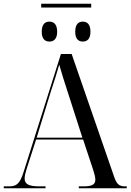

<svg xmlns="http://www.w3.org/2000/svg" viewBox="-20 -1001 694 1021"><path d="M199 -961H465V-981H199ZM243 -780C265 -780 284 -793 284 -832C284 -873 265 -886 243 -886C220 -886 202 -873 202 -832C202 -793 220 -780 243 -780ZM420 -780C443 -780 461 -793 461 -832C461 -873 443 -886 420 -886C398 -886 380 -873 380 -832C380 -793 398 -780 420 -780ZM0 0H222V-10H191C134 -10 111 -21 111 -52C111 -66 116 -85 123 -107L172 -259H422L476 -96C482 -77 487 -59 487 -46C487 -20 470 -10 424 -10H399V0H654V-10H644C614 -10 600 -22 587 -61L361 -714H304L106 -88C87 -27 70 -10 29 -10H0ZM175 -269 249 -510C270 -575 279 -601 295 -657C307 -615 322 -566 348 -487L418 -269Z"/></svg>

Font: Noto Serif Display SemiCondensed
Style: Regular
Weight: 400
Width: 4
Designer: Monotype Design Team
Foundry: Monotype Imaging Inc.
Version: Version 2.009